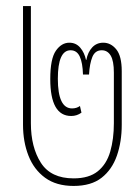

<svg xmlns="http://www.w3.org/2000/svg" viewBox="-20 -604 462 634"><path d="M223 10Q166 10 129 -17Q92 -44 74 -90Q56 -136 56 -192V-584H82V-197Q82 -118 115 -66.5Q148 -15 223 -15Q274 -15 303 -38.5Q332 -62 344 -103.5Q356 -145 356 -197V-364Q356 -403 345.5 -420.5Q335 -438 316 -438Q294 -438 285 -416Q276 -394 274 -358H254Q253 -396 243.5 -417Q234 -438 213 -438Q171 -438 171 -344Q171 -246 218 -246Q233 -246 244 -254L249 -232Q234 -221 215 -221Q146 -221 146 -343Q146 -410 164.5 -436.5Q183 -463 209 -463Q231 -463 245 -446.5Q259 -430 264 -406H265Q270 -432 284.5 -447.5Q299 -463 321 -463Q346 -463 364 -441Q382 -419 382 -369V-192Q382 -136 366 -90Q350 -44 315.5 -17Q281 10 223 10Z"/></svg>

Font: Noto Sans Thai ExtCond Thin
Style: Regular
Weight: 100
Width: 2
Designer: Monotype Design Team
Foundry: Monotype Imaging Inc.
Version: Version 2.002; ttfautohint (v1.8.4.7-5d5b)